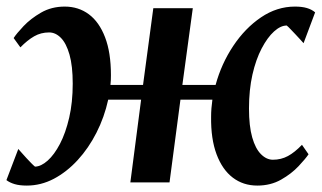

<svg xmlns="http://www.w3.org/2000/svg" viewBox="-27 -568 1002 598"><path d="M56.5 10Q34 10 18.8 5.5Q3.5 1 -7 -7L30 -104Q34 -99.5 40.8 -91.8Q47.5 -84 55.2 -75.8Q63 -67.5 70 -60.2Q77 -53 82 -49Q101 -49.5 121.5 -67.8Q142 -86 159.8 -120Q177.5 -154 188.5 -201.5Q199.5 -249 199.5 -307.5Q199.5 -362.5 189.5 -397.8Q179.5 -433 162.8 -450Q146 -467 126 -467Q100.5 -467 79.5 -455Q58.5 -443 36.5 -420.5L15.5 -449.5Q24.5 -463.5 46.5 -486.8Q68.5 -510 101 -528.8Q133.5 -547.5 174.5 -547.5Q217.5 -547.5 249.8 -523.5Q282 -499.5 300.2 -452Q318.5 -404.5 318.5 -334Q318.5 -326.5 318.2 -318.5Q318 -310.5 317 -303.5H418.5L450.5 -542.5H573.5L541 -303.5H644.5Q662.5 -369.5 699.5 -425Q736.5 -480.5 786 -514Q835.5 -547.5 891.5 -547.5Q913.5 -547.5 928.8 -543Q944 -538.5 954.5 -529.5L918.5 -433.5Q914 -438.5 907.2 -446Q900.5 -453.5 892.5 -461.8Q884.5 -470 877.8 -477.2Q871 -484.5 866 -488.5Q847 -488.5 826.5 -470Q806 -451.5 788 -417.2Q770 -383 759.2 -335.5Q748.5 -288 748.5 -230Q748.5 -175.5 758.5 -140.2Q768.5 -105 785.8 -87.8Q803 -70.5 823 -70.5Q848.5 -70.5 869.8 -82Q891 -93.5 913.5 -117L934 -87.5Q925 -74 903 -50.5Q881 -27 848.5 -8.5Q816 10 774.5 10Q730.5 10 698 -14.8Q665.5 -39.5 647.5 -87.5Q629.5 -135.5 630.5 -204.5Q630.5 -217 631.5 -230.2Q632.5 -243.5 634.5 -257.5H535L501 0H379L412.5 -257.5H310Q298 -203 273.5 -154.8Q249 -106.5 215 -69.5Q181 -32.5 140.8 -11.2Q100.5 10 56.5 10Z"/></svg>

Font: Merriweather 48pt SemiBold
Style: Italic
Weight: 600
Italic angle: -7.8°
Designer: Eben Sorkin
Foundry: Eben Sorkin
Version: Version 2.101